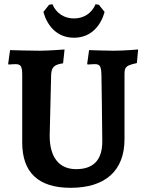

<svg xmlns="http://www.w3.org/2000/svg" viewBox="-20 -884 697 916"><path d="M333 -704C417 -704 462 -765 479 -827L452 -861L436 -864C417 -819 378 -796 333 -796C288 -796 249 -819 230 -864L214 -861L187 -827C204 -765 249 -704 333 -704ZM317 12C483 12 574 -70 574 -220V-531C574 -565 582 -572 633 -583L639 -648C639 -648 572 -642 521 -642C483 -642 405 -645 405 -645L396 -580L398 -576C398 -576 421 -578 432 -578C457 -578 463 -568 464 -524C464 -524 468 -275 468 -209C468 -121 426 -77 343 -77C261 -77 217 -135 217 -236L224 -528C226 -563 238 -576 281 -582L288 -648C288 -648 211 -642 169 -642C113 -642 28 -645 28 -645L19 -580L21 -576C21 -576 42 -578 53 -578C80 -578 86 -568 86 -524V-204C86 -61 163 12 317 12Z"/></svg>

Font: Alegreya SC
Style: Bold
Weight: 700
Designer: Juan Pablo del Peral
Foundry: Huerta Tipografica
Version: Version 2.007;PS 002.007;hotconv 1.0.88;makeotf.lib2.5.64775